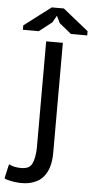

<svg xmlns="http://www.w3.org/2000/svg" viewBox="-91 -885 455 929"><g transform="rotate(5 136.0 -420.5)"><path d="M109.4 -169.9Q109.4 -145.5 105.5 -125Q102.5 -105.5 95.7 -90.8Q88.9 -76.2 76.2 -69.3Q62.5 -62.5 42 -62.5Q25.4 -62.5 10.7 -65.4Q-3.9 -68.4 -17.6 -75.2Q-17.6 -74.2 -18.6 -73.2Q-18.6 -73.2 -18.6 -72.3Q-18.6 -72.3 -18.6 -71.3Q-18.6 -71.3 -18.6 -70.3Q-18.6 -70.3 -19.5 -69.3Q-19.5 -69.3 -19.5 -68.4Q-19.5 -68.4 -19.5 -67.4Q-19.5 -67.4 -19.5 -66.4Q-19.5 -66.4 -20.5 -65.4Q-20.5 -65.4 -20.5 -65.4Q-20.5 -65.4 -20.5 -64.5Q-20.5 -64.5 -20.5 -63.5Q-20.5 -63.5 -20.5 -62.5Q-20.5 -62.5 -21.5 -61.5Q-21.5 -60.5 -21.5 -59.6Q-21.5 -59.6 -21.5 -58.6Q-21.5 -58.6 -21.5 -57.6Q-21.5 -57.6 -22.5 -56.6Q-22.5 -56.6 -22.5 -56.6Q-22.5 -56.6 -22.5 -55.7Q-22.5 -55.7 -22.5 -53.7Q-22.5 -53.7 -23.4 -52.7Q-23.4 -52.7 -23.4 -51.8Q-23.4 -51.8 -23.4 -51.8Q-23.4 -50.8 -23.4 -49.8Q-23.4 -49.8 -23.4 -48.8Q-23.4 -48.8 -24.4 -48.8Q-24.4 -48.8 -24.4 -47.9Q-24.4 -47.9 -24.4 -46.9Q-24.4 -46.9 -24.4 -45.9Q-24.4 -45.9 -24.4 -45.9Q-24.4 -44.9 -25.4 -43.9Q-25.4 -43.9 -25.4 -43Q-25.4 -43 -25.4 -43Q-25.4 -43 -25.4 -41Q-25.4 -41 -25.4 -41Q-25.4 -40 -26.4 -39.1Q-26.4 -39.1 -26.4 -38.1Q-26.4 -38.1 -26.4 -38.1Q-26.4 -38.1 -26.4 -37.1Q-26.4 -37.1 -26.4 -37.1Q-26.4 -37.1 -27.3 -35.2Q-27.3 -35.2 -27.3 -35.2Q-27.3 -34.2 -27.3 -33.2Q-27.3 -33.2 -27.3 -32.2Q-27.3 -32.2 -27.3 -32.2Q-27.3 -32.2 -28.3 -30.3Q-28.3 -30.3 -28.3 -29.3Q-28.3 -29.3 -28.3 -29.3Q-28.3 -29.3 -28.3 -27.3Q-28.3 -27.3 -29.3 -26.4Q-29.3 -26.4 -29.3 -26.4Q-29.3 -26.4 -29.3 -25.4Q-29.3 -25.4 -29.3 -24.4Q-29.3 -24.4 -29.3 -23.4Q-29.3 -23.4 -30.3 -22.5Q-30.3 -22.5 -30.3 -21.5Q-30.3 -21.5 -30.3 -20.5Q-30.3 -20.5 -30.3 -20.5Q-30.3 -19.5 -30.3 -18.6Q-30.3 -18.6 -31.2 -18.6Q-31.2 -18.6 -31.2 -16.6Q-31.2 -16.6 -31.2 -15.6Q-31.2 -15.6 -31.2 -14.6Q-31.2 -14.6 -32.2 -13.7Q-32.2 -13.7 -32.2 -12.7Q-32.2 -12.7 -32.2 -12.7Q-32.2 -11.7 -32.2 -10.7Q-32.2 -10.7 -32.2 -9.8Q-32.2 -9.8 -33.2 -8.8Q-33.2 -8.8 -33.2 -7.8Q-33.2 -7.8 -33.2 -6.8Q-33.2 -6.8 -33.2 -5.9Q-33.2 -5.9 -33.2 -5.9Q-30.3 -3.9 -26.4 -2Q-21.5 -1 -15.6 1Q-9.8 2.9 -3.9 3.9Q2 4.9 7.8 5.9Q13.7 7.8 19.5 7.8Q25.4 8.8 31.2 8.8Q37.1 9.8 42 9.8Q46.9 9.8 50.8 9.8Q85.9 9.8 111.3 -1Q137.7 -10.7 155.3 -31.2Q172.9 -51.8 181.6 -81.1Q190.4 -110.4 190.4 -150.4Q190.4 -328.1 190.4 -683.6Q169.9 -683.6 109.4 -683.6Q109.4 -653.3 109.4 -597.7Q109.4 -542 109.4 -461.9Q109.4 -361.3 109.4 -288.1Q109.4 -215.8 109.4 -169.9ZM-7.8 -751Q-7.8 -746.1 -7.8 -729.5Q11.7 -729.5 69.3 -729.5Q85 -742.2 131.8 -778.3Q136.7 -786.1 150.4 -811.5Q154.3 -802.7 167 -777.3Q181.6 -765.6 225.6 -729.5Q245.1 -729.5 304.7 -729.5Q304.7 -734.4 304.7 -750Q273.4 -775.4 180.7 -849.6Q166 -849.6 122.1 -849.6Q89.8 -825.2 -7.8 -751Z"/></g></svg>

Font: Aptus Gothic JP
Style: Medium
Weight: 400
Designer: Fuminori Ogawa / Motoya
Version: Version 1